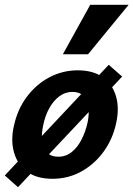

<svg xmlns="http://www.w3.org/2000/svg" viewBox="-26 -731 556 800"><path d="M49 49 -6 0 427 -461 483 -412ZM193 14Q127 14 87 -15.5Q47 -45 32.5 -95.5Q18 -146 32 -207Q47 -276 86 -328Q125 -380 180 -409Q235 -438 298 -438Q362 -438 402 -409.5Q442 -381 457 -331Q472 -281 458 -218Q444 -152 406 -99.5Q368 -47 313 -16.5Q258 14 193 14ZM217 -78Q249 -78 273.5 -98Q298 -118 314.5 -151Q331 -184 339 -221Q350 -275 335 -311.5Q320 -348 275 -348Q246 -348 221.5 -330Q197 -312 179 -279.5Q161 -247 153 -204Q142 -148 158 -113Q174 -78 217 -78ZM236 -505 350 -711H510L341 -505Z"/></svg>

Font: Ysabeau Infant ExtraBold
Style: Italic
Weight: 800
Italic angle: -12°
Designer: Christian Thalmann (Catharsis Fonts)
Version: Version 2.001;gftools[0.9.30]; featfreeze: ss01,ss02,lnum